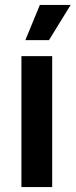

<svg xmlns="http://www.w3.org/2000/svg" viewBox="-20 -760 307 780"><path d="M67 0V-532H192V0ZM83 -597 142 -740H267L179 -597Z"/></svg>

Font: Mona Sans SemiBold
Style: Regular
Weight: 600
Designer: Deni Anggara
Foundry: GitHub
Version: Version 2.000;Glyphs 3.2.3 (3260)